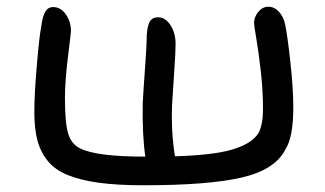

<svg xmlns="http://www.w3.org/2000/svg" viewBox="-20 -612 976 576"><path d="M411.1 -56.2Q332.5 -56.2 277.1 -63.7Q221.7 -71.3 183.6 -86.7Q145.5 -102.1 123.5 -128.9Q101.6 -155.8 92.3 -190.7Q83 -225.6 83 -275.9Q83 -329.6 90.6 -417.5Q98.1 -505.4 104 -534.2Q107.9 -563.5 116 -577.1Q124 -590.8 139.2 -590.8Q162.6 -590.8 177.7 -568.6Q192.9 -546.4 192.9 -519Q192.9 -514.6 183.8 -440.9Q174.8 -367.2 174.8 -317.9Q174.8 -242.7 184.8 -210.4Q194.8 -178.2 222.2 -166Q271.5 -142.1 416 -142.1Q406.7 -204.1 408.2 -300.8Q409.7 -334 414.8 -404.1Q419.9 -474.1 419.9 -491.2Q419.9 -524.9 427 -542.5Q434.1 -560.1 454.1 -560.1Q476.6 -560.1 491.7 -536.1Q506.8 -512.2 506.8 -480Q506.8 -455.1 502.2 -390.1Q497.6 -325.2 496.1 -295.9Q493.2 -213.9 504.9 -143.1Q616.2 -146.5 671.4 -161.9Q726.6 -177.2 749 -204.1Q769 -225.6 769 -287.1Q769 -338.9 762.5 -397.5Q755.9 -456.1 749 -496.1Q742.2 -536.1 742.2 -543Q742.2 -561 754.9 -576.4Q767.6 -591.8 785.2 -591.8Q803.2 -591.8 817.4 -576.2Q831.5 -560.5 835.9 -536.1Q842.8 -502.4 851.3 -424.1Q859.9 -345.7 859.9 -291Q859.9 -201.2 836.9 -165Q806.2 -103 706.1 -79.6Q606 -56.2 411.1 -56.2Z"/></svg>

Font: Shantell Sans Irregular Bouncy
Style: Regular
Weight: 400
Designer: Stephen Nixon, Anya Danilova, Shantell Martin
Foundry: Arrow Type
Version: Version 1.006;[9816181b4]